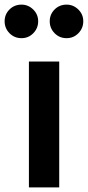

<svg xmlns="http://www.w3.org/2000/svg" viewBox="-76 -810 380 830"><path d="M49 -544H180V0H49ZM-56 -718Q-56 -748 -35 -769Q-14 -790 17 -790Q46 -790 67.5 -769Q89 -748 89 -718Q89 -688 68 -666.5Q47 -645 17 -645Q-14 -645 -35 -666.5Q-56 -688 -56 -718ZM212 -790Q241 -790 262.5 -769Q284 -748 284 -718Q284 -688 263 -666.5Q242 -645 212 -645Q181 -645 160 -666.5Q139 -688 139 -718Q139 -748 160 -769Q181 -790 212 -790Z"/></svg>

Font: Evergrow Sans
Style: Bold
Weight: 700
Foundry: 10Web
Version: Version 1.000